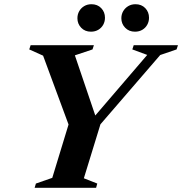

<svg xmlns="http://www.w3.org/2000/svg" viewBox="-20 -889 862 909"><path d="M677 -629 606.5 -655 613 -675H822.5L816 -655L738.5 -628.5L455.5 -300.5L377 -45L440.5 -20L435 0H144L150 -20L227.5 -47L304.5 -299.5L184 -625.5L118.5 -655L125 -675H424.5L418 -655L334.5 -627L438.5 -320.5H412.5ZM410.5 -739Q382 -739 364.2 -757.8Q346.5 -776.5 346.5 -802.5Q346.5 -821 355 -836Q363.5 -851 378.5 -860Q393.5 -869 413 -869Q441.5 -869 459.2 -850.5Q477 -832 477 -805Q477 -787 468.8 -772Q460.5 -757 445.5 -748Q430.5 -739 410.5 -739ZM619 -739Q590.5 -739 572.5 -757.8Q554.5 -776.5 554.5 -802.5Q554.5 -821 563.2 -836Q572 -851 587 -860Q602 -869 621.5 -869Q650 -869 667.8 -850.5Q685.5 -832 685.5 -805Q685.5 -787 677.2 -772Q669 -757 654 -748Q639 -739 619 -739Z"/></svg>

Font: Newsreader 24pt
Style: Bold Italic
Weight: 700
Italic angle: -17°
Designer: Hugues Gentile
Foundry: Production Type
Version: Version 1.003